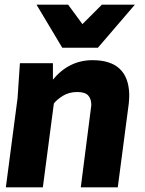

<svg xmlns="http://www.w3.org/2000/svg" viewBox="-20 -800 620 820"><path d="M398 -596H246L136 -780H271L332 -697L415 -780H556ZM483 0H325L370 -351Q370 -378 356.5 -392.5Q343 -407 310 -407Q275 -407 249 -391Q223 -375 210 -358L163 0H5L55 -381L65 -530H206V-460Q275 -543 375 -543Q528 -543 532 -397Q532 -378 530 -358Z"/></svg>

Font: Tanohe Sans
Style: Bold Italic
Weight: 700
Designer: Village Type and Design LLC & Cristiano Sobral
Foundry: Cooper Hewitt Smithsonian Design Museum
Version: Version 1.00;September 29, 2021;FontCreator 13.0.0.2655 64-b